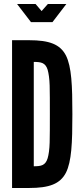

<svg xmlns="http://www.w3.org/2000/svg" viewBox="-20 -935 412 955"><path d="M134 -825 65 -915H157L187 -880L218 -915H310L241 -825ZM40 0V-735H125C225 -735 279 -715 308 -659C336 -603 340 -511 340 -367C340 -223 336 -132 308 -76C279 -20 225 0 125 0ZM148 -108C185 -108 206 -112 217 -148C222 -165 226 -191 227 -226C228 -261 228 -308 228 -368C228 -428 228 -475 227 -510C226 -544 222 -570 217 -588C206 -623 185 -627 148 -627Z"/></svg>

Font: League Gothic
Style: Regular
Weight: 400
Designer: The League of Moveable Type
Version: Version 1.560;PS 001.560;hotconv 1.0.56;makeotf.lib2.0.21325